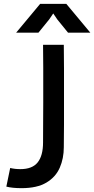

<svg xmlns="http://www.w3.org/2000/svg" viewBox="-20 -966 490 999"><path d="M92 13Q44 13 13 5L33 -92Q57 -86 86 -86Q148 -86 176 -121Q204 -156 204 -225Q204 -289 204.5 -338.5Q205 -388 205 -431Q205 -474 205 -518Q205 -562 205 -613.5Q205 -665 204 -733H312Q313 -663 313 -609Q313 -555 313 -508Q313 -461 313 -415Q313 -369 313 -317.5Q313 -266 312 -200Q312 -142 291 -93.5Q270 -45 221.5 -16Q173 13 92 13ZM189 -946H325L450 -796H334L278 -865L257 -896L236 -865L180 -796H64Z"/></svg>

Font: Kreadon Light
Style: Bold
Weight: 600
Designer: Reiya WATANABE
Foundry: StudioGnu
Version: Version 1.003; ttfautohint (v1.8.4.7-5d5b);gftools[0.9.32]